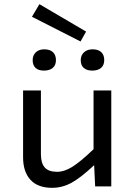

<svg xmlns="http://www.w3.org/2000/svg" viewBox="-20 -903 654 930"><path d="M397 -750 370.1 -702.1 134.8 -821.8 170.9 -882.8ZM192.9 -561Q166.5 -561 152.3 -574Q138.2 -586.9 138.2 -611.8Q138.2 -634.8 153.3 -649.4Q168.5 -664.1 193.8 -664.1Q221.7 -664.1 236.3 -650.4Q251 -636.7 251 -611.8Q251 -587.4 235.6 -574.2Q220.2 -561 192.9 -561ZM426.8 -561Q400.4 -561 385.7 -574Q371.1 -586.9 371.1 -611.8Q371.1 -634.8 386.7 -649.4Q402.3 -664.1 428.2 -664.1Q456.1 -664.1 470.5 -650.4Q484.9 -636.7 484.9 -611.8Q484.9 -587.4 469.5 -574.2Q454.1 -561 426.8 -561ZM519 0H440.9L436 -103Q371.1 -42 326.2 -17.6Q281.2 6.8 232.9 6.8Q163.1 6.8 127.4 -32.2Q91.8 -71.3 91.8 -141.1V-464.8H178.2V-155.8Q178.2 -112.8 196.8 -91.8Q215.3 -70.8 256.8 -70.8Q291 -70.8 329.6 -94.5Q368.2 -118.2 433.1 -180.2V-464.8H519Z"/></svg>

Font: IntelOne Mono
Style: Regular
Weight: 400
Designer: Fred Shallcrass
Foundry: Frere-Jones Type LLC
Version: Version 1.200;hotconv 1.1.0;makeotfexe 2.6.0;FJTRelease1.2